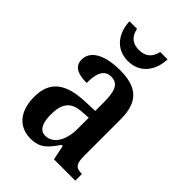

<svg xmlns="http://www.w3.org/2000/svg" viewBox="-223 -849 956 956"><g transform="rotate(45 255.0 -371.0)"><path d="M244 -606C333 -606 376 -677 378 -752H326C316 -704 286 -684 244 -684C202 -684 172 -704 163 -752H110C112 -677 155 -606 244 -606ZM174 10C242 10 268 -23 306 -78H314L330 0H480V-47H477C437 -47 424 -63 424 -118V-376C424 -501 365 -547 249 -547C150 -547 76 -515 76 -449C76 -404 109 -384 176 -384C176 -449 191 -493 241 -493C294 -493 305 -447 305 -373V-316L234 -313C104 -308 40 -259 40 -151C40 -41 99 10 174 10ZM216 -52C178 -52 161 -87 161 -146C161 -222 186 -262 263 -266L306 -269V-191C306 -109 271 -52 216 -52Z"/></g></svg>

Font: Noto Serif Condensed Semi
Style: Regular
Weight: 600
Width: 3
Designer: Monotype Design Team
Foundry: Monotype Imaging Inc.
Version: Version 1.002